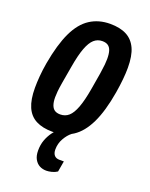

<svg xmlns="http://www.w3.org/2000/svg" viewBox="-138 -612 680 873"><g transform="rotate(20 202.0 -175.5)"><path d="M161 12Q114 12 82 -4.5Q50 -21 34.5 -56.5Q19 -92 19 -149Q19 -174 21.5 -205Q24 -236 30 -271Q47 -367 75 -426Q103 -485 145 -512Q187 -539 242 -539Q290 -539 321.5 -522.5Q353 -506 369 -471Q385 -436 385 -378Q385 -353 382 -322Q379 -291 373 -255Q357 -160 328.5 -101Q300 -42 258.5 -15Q217 12 161 12ZM168 -74Q192 -74 209 -89Q226 -104 239 -138.5Q252 -173 262 -231Q271 -282 275.5 -311Q280 -340 281.5 -356.5Q283 -373 283 -384Q283 -409 278 -424Q273 -439 262.5 -446Q252 -453 235 -453Q212 -453 195 -438Q178 -423 165 -388.5Q152 -354 142 -295Q133 -244 128 -214.5Q123 -185 121.5 -168.5Q120 -152 120 -140Q120 -117 125.5 -102Q131 -87 141.5 -80.5Q152 -74 168 -74ZM196 188Q178 188 163.5 180.5Q149 173 139.5 156.5Q130 140 130 114Q130 86 138.5 63Q147 40 161 21Q175 2 190 -12H248L247 -8Q230 5 216 29.5Q202 54 202 83Q202 101 210.5 111Q219 121 236 121H257L248 173Q236 181 221.5 184.5Q207 188 196 188Z"/></g></svg>

Font: Archivo ExtraCondensed SemiBold
Style: Italic
Weight: 600
Width: 2
Italic angle: -10°
Designer: Hector Gatti
Foundry: Omnibus-Type
Version: Version 2.001